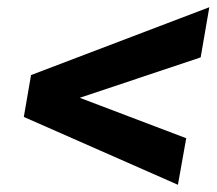

<svg xmlns="http://www.w3.org/2000/svg" viewBox="-20 -622 600 532"><path d="M473 -110 46 -298 66 -414 560 -602 536 -463 201 -351 496 -239Z"/></svg>

Font: Creato Display ExtraBold
Style: Italic
Weight: 800
Italic angle: -10°
Version: Version 1.000